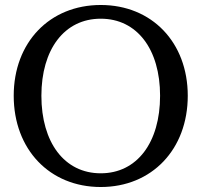

<svg xmlns="http://www.w3.org/2000/svg" viewBox="-20 -735 808 770"><path d="M384 -40C238 -40 146 -164 146 -351C146 -537 238 -660 384 -660C530 -660 622 -537 622 -351C622 -164 530 -40 384 -40ZM35 -351C35 -136 179 15 384 15C589 15 733 -136 733 -351C733 -565 589 -715 384 -715C179 -715 35 -565 35 -351Z"/></svg>

Font: LT Superior Serif Medium
Style: Regular
Weight: 500
Designer: Daniel Lyons
Foundry: LyonsType
Version: Version 2.120;FEAKit 1.0